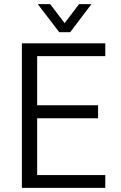

<svg xmlns="http://www.w3.org/2000/svg" viewBox="-20 -910 586 930"><path d="M86 -700H490V-638H160V-400H455V-337H160V-62H490V0H86ZM163 -890H223L293 -798L363 -890H423L320 -754H267Z"/></svg>

Font: Sarabun Light
Style: Regular
Weight: 300
Designer: Suppakit Chalermlarp | Katatrad Co.,Ltd.
Foundry: Cadson Demak Co.,Ltd.
Version: Version 1.000; ttfautohint (v1.6)